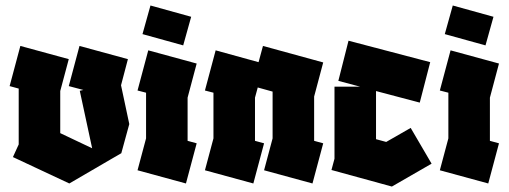

<svg xmlns="http://www.w3.org/2000/svg" viewBox="-20 -667 1849 698"><path d="M232 0 27 -96 48 -142V-345L15 -354L54 -500L230 -452L199 -336V-183L315 -128L270 -337L283 -340L230 -354L269 -500L445 -452L420 -357L450 -216L421 -110L383 -88Z M656 0 480 -48 511 -164V-330L480 -338L519 -484L695 -436L662 -312V-155L695 -146ZM646 -502 498 -543 527 -647 675 -606Z M901 0 725 -48 756 -164V-330L725 -338L764 -484L920 -441L936 -500L1155 -440L1122 -316V-155L1155 -146L1116 0L940 -48L971 -164V-334L917 -349L907 -312V-155L940 -146Z M1404 11 1185 -49 1196 -90V-352H1289L1210 -373L1247 -519L1544 -441L1506 -294L1347 -336V-161L1384 -151L1473 -202L1549 -72L1405 11H1404Z M1755 0 1579 -48 1610 -164V-330L1579 -338L1618 -484L1794 -436L1761 -312V-155L1794 -146ZM1745 -502 1597 -543 1626 -647 1774 -606Z"/></svg>

Font: Blaka Ink
Style: Regular
Weight: 400
Designer: Mohamed Gaber
Foundry: Kief Type Foundry
Version: Version 1.003; ttfautohint (v1.8.4.7-5d5b)